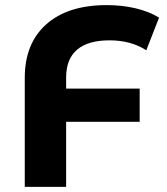

<svg xmlns="http://www.w3.org/2000/svg" viewBox="-20 -732 655 752"><path d="M239 -428V-385H527V-255H239V0H77V-427Q77 -562 161.5 -637Q246 -712 398 -712Q458 -712 511 -699.5Q564 -687 603 -663L553 -535Q493 -574 409 -574Q325 -574 282 -537.5Q239 -501 239 -428Z"/></svg>

Font: Montserrat Alternates
Style: Bold
Weight: 700
Designer: Julieta Ulanovsky
Foundry: Julieta Ulanovsky
Version: Version 7.200